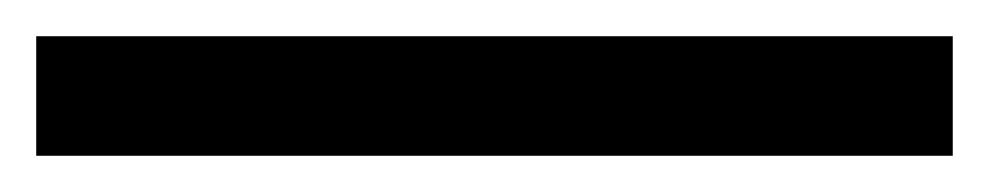

<svg xmlns="http://www.w3.org/2000/svg" viewBox="-23 -846 546 106"><path d="M503 -760H-3V-826H503Z"/></svg>

Font: Noto Sans Gunjala Gondi Semibold
Style: Regular
Weight: 600
Designer: Ek Type
Foundry: Ek Type
Version: Version 1.004; ttfautohint (v1.8.4.7-5d5b)